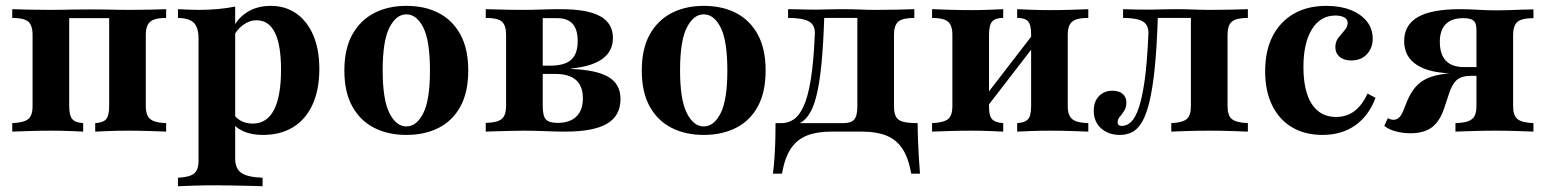

<svg xmlns="http://www.w3.org/2000/svg" viewBox="-20 -449 5273 655"><path d="M21.8 0V-29Q61.3 -30.6 76.2 -42.7Q91.1 -54.8 91.1 -87.1V-329.8Q91.1 -362.9 76.2 -375.4Q61.3 -387.9 21.8 -387.9V-417.7Q41.1 -416.9 78.6 -416.1Q116.1 -415.3 151.6 -415.3Q171.8 -415.3 191.1 -415.7Q210.5 -416.1 234.3 -416.5Q258.1 -416.9 287.9 -416.9Q318.5 -416.9 339.1 -416.5Q359.7 -416.1 377.8 -415.7Q396 -415.3 417.7 -415.3Q453.2 -415.3 490.7 -416.1Q528.2 -416.9 546.8 -417.7V-387.9Q521 -387.9 505.6 -382.3Q490.3 -376.6 483.9 -364.1Q477.4 -351.6 477.4 -329.8V-87.1Q477.4 -66.1 483.9 -53.6Q490.3 -41.1 505.6 -35.5Q521 -29.8 546.8 -29V0Q528.2 -0.8 490.7 -2Q453.2 -3.2 417.7 -3.2Q383.9 -3.2 352.4 -2Q321 -0.8 304.8 0V-29Q332.3 -30.6 342.3 -42.7Q352.4 -54.8 352.4 -87.1V-391.1L354.8 -387.1H213.7L216.1 -391.1V-87.1Q216.1 -54.8 226.6 -42.7Q237.1 -30.6 263.7 -29V0Q248.4 -0.8 218.1 -2Q187.9 -3.2 155.6 -3.2Q119.4 -3.2 80.2 -2Q41.1 -0.8 21.8 0Z M587.1 186.3V157.3Q626.6 155.6 641.9 143.1Q657.3 130.6 657.3 99.2V-316.9Q657.3 -355.6 641.1 -371.4Q625 -387.1 587.1 -387.9V-417.7Q605.6 -416.9 621.8 -416.1Q637.9 -415.3 657.3 -415.3Q726.6 -415.3 782.3 -426.6V91.9Q782.3 126.6 803.6 141.1Q825 155.6 875.8 157.3V186.3Q860.5 185.5 834.3 185.1Q808.1 184.7 778.2 183.9Q748.4 183.1 720.2 183.1Q677.4 183.1 641.5 184.3Q605.6 185.5 587.1 186.3ZM876.6 11.3Q837.9 11.3 810.1 -1.2Q782.3 -13.7 767.7 -37.1L773.4 -64.5Q783.9 -46.8 801.6 -37.1Q819.4 -27.4 841.9 -27.4Q890.3 -27.4 914.5 -73.8Q938.7 -120.2 938.7 -211.3Q938.7 -296 917.7 -337.9Q896.8 -379.8 855.6 -379.8Q830.6 -379.8 808.5 -363.3Q786.3 -346.8 775.8 -321.8L772.6 -347.6Q787.9 -384.7 822.2 -406.9Q856.5 -429 903.2 -429Q954 -429 991.1 -402.8Q1028.2 -376.6 1048.8 -328.6Q1069.4 -280.6 1069.4 -213.7Q1069.4 -143.5 1046.4 -92.7Q1023.4 -41.9 980.2 -15.3Q937.1 11.3 876.6 11.3Z M1366.1 11.3Q1304 11.3 1256.5 -12.9Q1208.9 -37.1 1181.9 -85.9Q1154.8 -134.7 1154.8 -208.1Q1154.8 -282.3 1181.9 -331Q1208.9 -379.8 1256.5 -404.4Q1304 -429 1366.1 -429Q1429.8 -429 1477 -404.4Q1524.2 -379.8 1550.8 -331Q1577.4 -282.3 1577.4 -208.1Q1577.4 -134.7 1550.8 -85.9Q1524.2 -37.1 1476.6 -12.9Q1429 11.3 1366.1 11.3ZM1366.1 -17.7Q1401.6 -17.7 1424.2 -63.3Q1446.8 -108.9 1446.8 -208.1Q1446.8 -309.7 1424.2 -354.8Q1401.6 -400 1366.1 -400Q1331.5 -400 1308.5 -354.8Q1285.5 -309.7 1285.5 -208.9Q1285.5 -108.9 1308.5 -63.3Q1331.5 -17.7 1366.1 -17.7Z M1637.1 0V-29.8Q1676.6 -30.6 1691.5 -43.1Q1706.5 -55.6 1706.5 -87.9V-329.8Q1706.5 -362.9 1691.9 -375.4Q1677.4 -387.9 1637.1 -387.9V-417.7Q1650 -417.7 1671.4 -416.9Q1692.7 -416.1 1716.9 -415.7Q1741.1 -415.3 1762.1 -415.3Q1793.5 -415.3 1826.2 -416.5Q1858.9 -417.7 1892.7 -417.7Q1984.7 -417.7 2027.8 -393.5Q2071 -369.4 2071 -319.4Q2071 -275 2035.9 -248.8Q2000.8 -222.6 1929 -215.3V-213.7Q2015.3 -210.5 2056 -186.3Q2096.8 -162.1 2096.8 -111.3Q2096.8 -54 2050.8 -27Q2004.8 0 1908.1 0Q1879 0 1839.9 -1.6Q1800.8 -3.2 1766.9 -3.2Q1745.2 -3.2 1720.2 -2.4Q1695.2 -1.6 1673 -1.2Q1650.8 -0.8 1637.1 0ZM1882.3 -29.8Q1924.2 -29.8 1946.4 -51.6Q1968.5 -73.4 1968.5 -113.7Q1968.5 -154.8 1945.2 -175.8Q1921.8 -196.8 1874.2 -196.8H1804.8V-225H1856.5Q1906.5 -225 1928.6 -245.2Q1950.8 -265.3 1950.8 -308.9Q1950.8 -348.4 1933.5 -367.7Q1916.1 -387.1 1880.6 -387.1H1826.6L1831.5 -391.9V-87.9Q1831.5 -53.2 1842.3 -41.5Q1853.2 -29.8 1882.3 -29.8Z M2380.6 11.3Q2318.5 11.3 2271 -12.9Q2223.4 -37.1 2196.4 -85.9Q2169.4 -134.7 2169.4 -208.1Q2169.4 -282.3 2196.4 -331Q2223.4 -379.8 2271 -404.4Q2318.5 -429 2380.6 -429Q2444.4 -429 2491.5 -404.4Q2538.7 -379.8 2565.3 -331Q2591.9 -282.3 2591.9 -208.1Q2591.9 -134.7 2565.3 -85.9Q2538.7 -37.1 2491.1 -12.9Q2443.5 11.3 2380.6 11.3ZM2380.6 -17.7Q2416.1 -17.7 2438.7 -63.3Q2461.3 -108.9 2461.3 -208.1Q2461.3 -309.7 2438.7 -354.8Q2416.1 -400 2380.6 -400Q2346 -400 2323 -354.8Q2300 -309.7 2300 -208.9Q2300 -108.9 2323 -63.3Q2346 -17.7 2380.6 -17.7Z M2616.9 143.5Q2620.2 116.9 2622.2 87.1Q2624.2 57.3 2625 27Q2625.8 -3.2 2625.8 -29H2857.3Q2883.9 -29 2894.4 -41.5Q2904.8 -54 2904.8 -87.1V-390.3L2907.3 -387.9H2787.1L2791.9 -389.5Q2788.7 -297.6 2782.7 -234.3Q2776.6 -171 2767.3 -131Q2758.1 -91.1 2746 -69Q2733.9 -46.8 2719.8 -36.3Q2705.6 -25.8 2690.3 -21.8L2646.8 -29Q2668.5 -29 2687.5 -41.5Q2706.5 -54 2721.4 -86.3Q2736.3 -118.5 2746 -177.8Q2755.6 -237.1 2759.7 -329.8Q2762.1 -362.9 2740.3 -375.4Q2718.5 -387.9 2668.5 -387.9V-417.7Q2682.3 -417.7 2698.4 -417.3Q2714.5 -416.9 2731.5 -416.5Q2748.4 -416.1 2763.7 -416.1Q2781.5 -416.1 2800.8 -416.9Q2820.2 -417.7 2850 -417.7Q2885.5 -417.7 2913.7 -416.5Q2941.9 -415.3 2971.8 -415.3Q3004.8 -415.3 3041.1 -416.1Q3077.4 -416.9 3099.2 -417.7V-387.9Q3059.7 -387.9 3044.8 -375.4Q3029.8 -362.9 3029.8 -329.8V-87.1Q3029.8 -63.7 3036.3 -51.2Q3042.7 -38.7 3060.1 -33.9Q3077.4 -29 3110.5 -29Q3110.5 -3.2 3111.7 27Q3112.9 57.3 3114.5 87.1Q3116.1 116.9 3118.5 143.5H3088.7Q3079 88.7 3058.1 57.7Q3037.1 26.6 3003.2 13.3Q2969.4 0 2921.8 0H2814.5Q2766.9 0 2733.1 13.3Q2699.2 26.6 2678.2 57.7Q2657.3 88.7 2647.6 143.5Z M3450 0V-29Q3476.6 -30.6 3487.1 -42.3Q3497.6 -54 3497.6 -87.1V-333.1Q3497.6 -364.5 3487.1 -376.2Q3476.6 -387.9 3450 -387.9V-417.7Q3466.1 -416.9 3498 -415.7Q3529.8 -414.5 3562.9 -414.5Q3599.2 -414.5 3636.3 -415.7Q3673.4 -416.9 3692.7 -417.7V-387.9Q3666.9 -387.9 3651.6 -382.7Q3636.3 -377.4 3629.4 -364.9Q3622.6 -352.4 3622.6 -329.8V-87.1Q3622.6 -65.3 3629.4 -52.8Q3636.3 -40.3 3651.6 -35.1Q3666.9 -29.8 3692.7 -29V0Q3673.4 -0.8 3636.3 -2Q3599.2 -3.2 3562.9 -3.2Q3529.8 -3.2 3498 -2Q3466.1 -0.8 3450 0ZM3159.7 0V-29Q3198.4 -30.6 3213.7 -42.3Q3229 -54 3229 -87.1V-329.8Q3229 -362.9 3213.7 -375.4Q3198.4 -387.9 3159.7 -387.9V-417.7Q3179 -416.9 3218.1 -415.7Q3257.3 -414.5 3293.5 -414.5Q3325.8 -414.5 3356 -415.7Q3386.3 -416.9 3402.4 -417.7V-387.9Q3375.8 -387.9 3364.9 -375.8Q3354 -363.7 3354 -329.8V-83.9Q3354 -53.2 3364.9 -41.9Q3375.8 -30.6 3402.4 -29V0Q3386.3 -0.8 3356 -2Q3325.8 -3.2 3293.5 -3.2Q3257.3 -3.2 3218.1 -2Q3179 -0.8 3159.7 0ZM3344.4 -80.6 3325.8 -100.8 3507.3 -336.3 3526.6 -316.9Z M3800 11.3Q3762.1 11.3 3736.7 -10.9Q3711.3 -33.1 3711.3 -71.8Q3711.3 -102.4 3729 -121Q3746.8 -139.5 3775 -139.5Q3797.6 -139.5 3810.1 -128.6Q3822.6 -117.7 3822.6 -99.2Q3822.6 -83.1 3815.3 -71.4Q3808.1 -59.7 3800.4 -50.8Q3792.7 -41.9 3792.7 -32.3Q3792.7 -19.4 3807.3 -19.4Q3824.2 -19.4 3838.7 -33.1Q3853.2 -46.8 3864.9 -81Q3876.6 -115.3 3885.1 -175.8Q3893.5 -236.3 3897.6 -329.8Q3900 -362.9 3879.4 -375.4Q3858.9 -387.9 3811.3 -387.9V-417.7Q3830.6 -416.9 3855.2 -416.5Q3879.8 -416.1 3901.6 -416.1Q3920.2 -416.1 3939.5 -416.9Q3958.9 -417.7 3987.9 -417.7Q4023.4 -417.7 4051.6 -416.5Q4079.8 -415.3 4109.7 -415.3Q4142.7 -415.3 4179 -416.1Q4215.3 -416.9 4237.1 -417.7V-387.9Q4197.6 -387.9 4182.7 -375.4Q4167.7 -362.9 4167.7 -329.8V-87.1Q4167.7 -54.8 4182.7 -42.7Q4197.6 -30.6 4237.1 -29V0Q4218.5 -0.8 4181 -2Q4143.5 -3.2 4106.5 -3.2Q4067.7 -3.2 4030.6 -2Q3993.5 -0.8 3975.8 0V-29Q4013.7 -30.6 4028.2 -42.7Q4042.7 -54.8 4042.7 -87.1V-390.3L4045.2 -387.9H3925.8L3929.8 -389.5Q3926.6 -287.9 3919.4 -217.3Q3912.1 -146.8 3901.2 -101.6Q3890.3 -56.5 3875.4 -31.9Q3860.5 -7.3 3841.9 2Q3823.4 11.3 3800 11.3Z M4491.9 11.3Q4431.5 11.3 4387.5 -14.9Q4343.5 -41.1 4319.8 -89.9Q4296 -138.7 4296 -205.6Q4296 -275.8 4321.4 -325.4Q4346.8 -375 4393.5 -402Q4440.3 -429 4504.8 -429Q4552.4 -429 4587.9 -414.9Q4623.4 -400.8 4643.1 -375.8Q4662.9 -350.8 4662.9 -316.9Q4662.9 -285.5 4643.1 -264.1Q4623.4 -242.7 4589.5 -242.7Q4564.5 -242.7 4550 -255.2Q4535.5 -267.7 4535.5 -287.9Q4535.5 -307.3 4546 -320.6Q4556.5 -333.9 4566.9 -345.6Q4577.4 -357.3 4577.4 -371Q4577.4 -383.1 4566.1 -389.5Q4554.8 -396 4535.5 -396Q4484.7 -396 4455.6 -349.2Q4426.6 -302.4 4426.6 -221Q4426.6 -137.9 4455.2 -94Q4483.9 -50 4537.9 -50Q4574.2 -50 4600.8 -70.2Q4627.4 -90.3 4645.2 -129.8L4672.6 -115.3Q4649.2 -53.2 4602.8 -21Q4556.5 11.3 4491.9 11.3Z M4945.2 0V-29Q4973.4 -29.8 4988.7 -35.5Q5004 -41.1 5010.5 -53.6Q5016.9 -66.1 5016.9 -87.1V-347.6Q5016.9 -370.2 5006.9 -378.6Q4996.8 -387.1 4971.8 -387.1Q4932.3 -387.1 4912.1 -366.5Q4891.9 -346 4891.9 -306.5Q4891.9 -263.7 4912.5 -241.9Q4933.1 -220.2 4974.2 -220.2H5056.5V-198.4H4946.8Q4859.7 -198.4 4814.9 -226.6Q4770.2 -254.8 4770.2 -308.9Q4770.2 -363.7 4816.9 -390.7Q4863.7 -417.7 4959.7 -417.7Q4990.3 -417.7 5021 -415.7Q5051.6 -413.7 5089.5 -413.7Q5108.1 -413.7 5129.4 -414.5Q5150.8 -415.3 5172.2 -416.1Q5193.5 -416.9 5211.3 -416.9V-387.1Q5171 -387.1 5156.5 -374.2Q5141.9 -361.3 5141.9 -329V-87.1Q5141.9 -55.6 5156.5 -43.1Q5171 -30.6 5211.3 -29V0Q5192.7 -0.8 5156 -2Q5119.4 -3.2 5081.5 -3.2Q5043.5 -3.2 5004 -2Q4964.5 -0.8 4945.2 0ZM4791.9 5.6Q4765.3 5.6 4741.5 -0.8Q4717.7 -7.3 4702.4 -19.4L4714.5 -46Q4725 -40.3 4733.9 -40.3Q4744.4 -40.3 4752.8 -48Q4761.3 -55.6 4767.7 -72.6L4780.6 -104.8Q4792.7 -133.1 4808.9 -152Q4825 -171 4850.4 -182.3Q4875.8 -193.5 4915.3 -198Q4954.8 -202.4 5013.7 -202.4H5055.6V-190.3H5000Q4977.4 -190.3 4962.9 -184.3Q4948.4 -178.2 4938.7 -163.3Q4929 -148.4 4921 -122.6L4907.3 -81.5Q4892.7 -36.3 4865.7 -15.3Q4838.7 5.6 4791.9 5.6Z"/></svg>

Font: Playfair 5pt SemiExpanded Light ExtraBold
Style: Regular
Weight: 800
Version: Version 2.001;gftools[0.9.30]